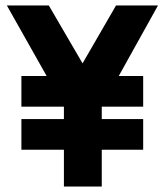

<svg xmlns="http://www.w3.org/2000/svg" viewBox="-20 -680 600 700"><path d="M213 0V-134H58V-246H213V-273V-291H58V-403H150L5 -660H158L281 -449L403 -660H556L413 -403H502V-291H351V-273V-246H502V-134H351V0Z"/></svg>

Font: Titillium Web SemiBold
Style: Regular
Weight: 600
Designer: Mohamed Gaber, Accademia di Belle Arti di Urbino
Foundry: Kief Type Foundry, Accademia di Belle Arti di Urbino
Version: Version 3.000; ttfautohint (v1.8.4)